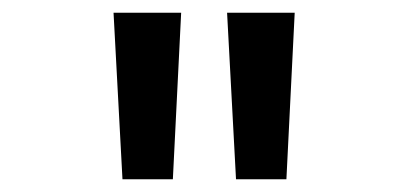

<svg xmlns="http://www.w3.org/2000/svg" viewBox="-20 -770 640 301"><path d="M172 -489 158 -750H264L251 -489ZM350 -489 336 -750H442L429 -489Z"/></svg>

Font: Red Hat Mono Medium
Style: Regular
Weight: 500
Monospace: yes
Designer: Pentagram, MCKL
Foundry: Pentagram, MCKL
Version: Version 1.023; ttfautohint (v1.8.3)